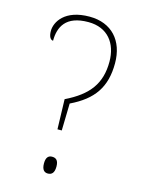

<svg xmlns="http://www.w3.org/2000/svg" viewBox="-112 -790 643 862"><g transform="rotate(15 210.0 -359.5)"><path d="M187 -198H207L210 -324C314 -374 360 -440 360 -551C360 -656 299 -724 196 -724C81 -724 44 -659 44 -617C44 -591 53 -577 65 -577C65 -641 92 -699 197 -699C287 -699 334 -637 334 -551C334 -450 288 -388 183 -337ZM196 5C213 5 226 -4 226 -35C226 -65 213 -73 196 -73C181 -73 168 -65 168 -35C168 -4 181 5 196 5Z"/></g></svg>

Font: Noto Serif Tamil SemiCondensed Thin
Style: Regular
Weight: 100
Width: 4
Designer: Indian Type Foundry, Tom Grace, and the Monotype Design Team
Foundry: Monotype Imaging Inc.
Version: Version 2.004